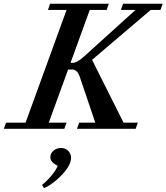

<svg xmlns="http://www.w3.org/2000/svg" viewBox="-76 -683 882 1018"><path d="M-55.7 0 -43.9 -32.7H59.6L276.9 -630.4H178.2L189.5 -663.1H501L489.7 -630.4H399.9L297.9 -349.6H308.6Q332.5 -349.6 371.6 -385.3L642.6 -630.4H564.9L576.7 -663.1H786.6L774.9 -630.4H723.1L412.1 -365.7L579.1 -32.7H655.3L643.1 0H332L343.8 -32.7H429.2L347.2 -274.9Q334 -314.5 306.2 -314.5H285.2L182.6 -32.7H276.9L265.1 0ZM157.2 314.5 147 297.4Q206.5 248 230.5 196.3Q190.9 177.7 190.9 150.9Q190.9 130.4 207.5 116Q224.1 101.6 247.1 101.6Q270.5 101.6 285.6 116.7Q300.8 131.8 300.8 153.8Q300.8 191.4 256.3 239.3Q235.4 263.2 207.5 284.4Q179.7 305.7 157.2 314.5Z"/></svg>

Font: Elstob 10pt SemiBold
Style: Italic
Weight: 600
Italic angle: -20°
Designer: Peter S. Baker
Version: Version 1.015